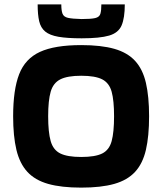

<svg xmlns="http://www.w3.org/2000/svg" viewBox="-20 -857 741 877"><path d="M40 -326Q40 -447 67.5 -518Q95 -589 162.5 -620Q230 -651 351 -651Q442 -651 502 -634Q562 -617 597 -579Q632 -541 646.5 -478.5Q661 -416 661 -326Q661 -235 646.5 -172.5Q632 -110 597 -72Q562 -34 502 -17Q442 0 351 0Q260 0 200 -17Q140 -34 105 -72Q70 -110 55 -172.5Q40 -235 40 -326ZM351 -140Q415 -140 447 -156Q479 -172 490 -212.5Q501 -253 501 -326Q501 -398 490 -438Q479 -478 447 -494.5Q415 -511 351 -511Q288 -511 255.5 -494.5Q223 -478 211.5 -438Q200 -398 200 -326Q200 -253 211.5 -212.5Q223 -172 255.5 -156Q288 -140 351 -140ZM443 -837H550Q550 -775 535.5 -741Q521 -707 478.5 -694.5Q436 -682 353 -682Q287 -682 247 -689Q207 -696 186.5 -713Q166 -730 159 -760Q152 -790 152 -837H260Q260 -809 265.5 -794.5Q271 -780 290.5 -775.5Q310 -771 353 -770Q396 -770 415 -774.5Q434 -779 438.5 -794Q443 -809 443 -837Z"/></svg>

Font: Bakbak One
Style: Regular
Weight: 400
Designer: Saumya Kishore and Sanchit Sawaria
Foundry: A Good Feeling
Version: Version 1.003; ttfautohint (v1.8.3)